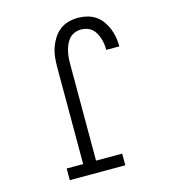

<svg xmlns="http://www.w3.org/2000/svg" viewBox="-110 -832 821 922"><g transform="rotate(-15 300.0 -371.5)"><path d="M123 0V-58H205V-540Q205 -564 207.5 -588.5Q210 -613 218 -636Q226 -659 239 -679.5Q252 -700 271 -715Q290 -730 314 -736.5Q338 -743 362 -743Q385 -743 407 -737.5Q429 -732 448 -719.5Q467 -707 480.5 -688.5Q494 -670 502.5 -649Q511 -628 515 -606Q519 -584 519 -561Q519 -561 519 -560Q519 -559 519 -559H454Q454 -559 454 -559.5Q454 -560 454 -560Q454 -575 452 -589.5Q450 -604 445.5 -617.5Q441 -631 434 -644Q427 -657 416 -666.5Q405 -676 391 -680.5Q377 -685 362 -685Q346 -685 330.5 -679Q315 -673 304 -661Q293 -649 286.5 -634.5Q280 -620 276 -604Q272 -588 270.5 -572Q269 -556 269 -540V-58H399V0Z"/></g></svg>

Font: Iosevka Slab Light Extended
Style: Regular
Weight: 300
Width: 7
Monospace: yes
Designer: Belleve Invis
Foundry: Belleve Invis
Version: Version 11.1.0; ttfautohint (v1.8.3)